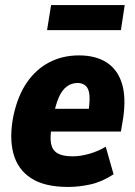

<svg xmlns="http://www.w3.org/2000/svg" viewBox="-20 -728 532 759"><path d="M249 11Q156 11 103 -23.5Q50 -58 33 -121Q16 -184 33 -270Q50 -349 86 -401.5Q122 -454 174.5 -481.5Q227 -509 292 -509Q358 -509 401 -481.5Q444 -454 461.5 -399.5Q479 -345 467 -262L458 -208H164L178 -298H345L329 -282Q336 -328 333.5 -353Q331 -378 318.5 -389Q306 -400 287 -400Q263 -400 244 -386Q225 -372 212 -342Q199 -312 190 -263L184 -225Q177 -185 182 -159.5Q187 -134 207.5 -122Q228 -110 267 -110Q298 -110 333 -120Q368 -130 398 -148L429 -39Q383 -9 337.5 1Q292 11 249 11ZM166 -609 182 -708H473L458 -609Z"/></svg>

Font: Nunito Sans 10pt Condensed Black
Style: Italic
Weight: 900
Width: 3
Italic angle: -9°
Designer: Vernon Adams
Foundry: Vernon Adams
Version: Version 3.101;gftools[0.9.27]